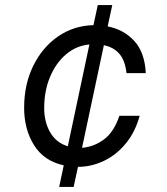

<svg xmlns="http://www.w3.org/2000/svg" viewBox="-20 -639 658 756"><path d="M213 97 231 12Q153 -5 114 -67.5Q75 -130 75 -214Q75 -307 111 -380Q147 -453 208.5 -495.5Q270 -538 348 -540L365 -619H422L404 -535Q467 -523 508.5 -478Q550 -433 554 -351H478Q473 -400 450.5 -426.5Q428 -453 389 -461L303 -57Q351 -61 390 -90.5Q429 -120 450 -183H530Q512 -118 474.5 -73Q437 -28 388 -5Q339 18 287 18L270 97ZM154 -213Q154 -159 177.5 -118Q201 -77 247 -63L332 -464Q280 -459 240 -425Q200 -391 177 -336Q154 -281 154 -213Z"/></svg>

Font: Fragment Mono
Style: Italic
Weight: 400
Italic angle: -12°
Designer: Wei Huang based on Nimbus Sans by URW Studio, based on Helvetica by Max Miedinger.
Foundry: Wei Huang
Version: Version 1.011; ttfautohint (v1.8.4.7-5d5b)